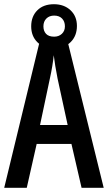

<svg xmlns="http://www.w3.org/2000/svg" viewBox="-20 -891 512 911"><path d="M367 0 319 -208H154L107 0H0L173 -714H296L472 0ZM253 -519Q241 -580 235 -629Q230 -579 217 -520L170 -298H301ZM236 -662Q186 -662 157 -691Q128 -720 128 -766Q128 -813 157 -842Q186 -871 236 -871Q284 -871 314.5 -842.5Q345 -814 345 -768Q345 -721 315.5 -691.5Q286 -662 236 -662ZM237 -717Q259 -717 273.5 -730.5Q288 -744 288 -766Q288 -789 274.5 -803Q261 -817 237 -817Q214 -817 200 -803Q186 -789 186 -766Q186 -744 198.5 -730.5Q211 -717 237 -717Z"/></svg>

Font: Noto Sans Thai Looped ExtraCondensed Medium
Style: Regular
Weight: 500
Width: 2
Designer: Sasikarn Vongin, Ben Mitchell
Foundry: The Fontpad Ltd
Version: Version 1.001; ttfautohint (v1.8.4.7-5d5b)